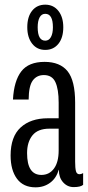

<svg xmlns="http://www.w3.org/2000/svg" viewBox="-20 -801 383 831"><path d="M133.8 9.8Q81.1 9.8 53.5 -27.3Q25.9 -64.5 25.9 -127.9Q25.9 -209.5 69.3 -249.3Q112.8 -289.1 187 -289.1H233.9V-356.9Q233.9 -415 219.7 -445.6Q205.6 -476.1 169.9 -476.1Q139.2 -476.1 121.8 -452.6Q104.5 -429.2 104 -370.1H36.1Q40.5 -451.2 72.3 -492.2Q104 -533.2 172.9 -533.2Q239.7 -533.2 272.5 -492.7Q305.2 -452.1 305.2 -356.9V-101.1Q305.2 -74.2 308.6 -60.5Q312 -46.9 324.2 -46.9Q331.5 -46.9 339.8 -51.8V-1Q328.6 8.8 298.8 8.8Q272 8.8 253.4 -11.7Q234.9 -32.2 234.9 -64V-65.9H233.9Q224.1 -30.3 197.3 -10.3Q170.4 9.8 133.8 9.8ZM97.2 -138.2Q97.2 -43.9 159.2 -43.9Q193.4 -43.9 213.6 -71.5Q233.9 -99.1 233.9 -149.9V-244.1H193.8Q144 -244.1 120.6 -215.3Q97.2 -186.5 97.2 -138.2ZM98.1 -683.1Q98.1 -728.5 119.1 -754.6Q140.1 -780.8 175.8 -780.8Q211.4 -780.8 232.7 -753.9Q253.9 -727.1 253.9 -683.1Q253.9 -637.7 232.7 -611.3Q211.4 -585 175.8 -585Q140.1 -585 119.1 -612.1Q98.1 -639.2 98.1 -683.1ZM143.1 -683.1Q143.1 -625 175.8 -625Q191.9 -625 200.4 -640.6Q209 -656.2 209 -683.1Q209 -741.2 175.8 -741.2Q159.7 -741.2 151.4 -725.6Q143.1 -710 143.1 -683.1Z"/></svg>

Font: Lumene Sans Condensed
Style: Regular
Weight: 400
Width: 3
Designer: Deni Anggara
Version: Version 1.003;Glyphs 3.1.2 (3151)